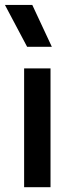

<svg xmlns="http://www.w3.org/2000/svg" viewBox="-24 -780 306 800"><path d="M76.5 0V-495H186.5V0ZM89 -585 -3.5 -759.5H110.5L192 -585Z"/></svg>

Font: Geologica Thin Cursive
Style: Regular
Weight: 400
Version: Version 1.010;gftools[0.9.28]